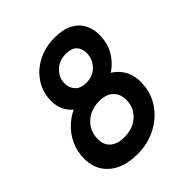

<svg xmlns="http://www.w3.org/2000/svg" viewBox="-199 -845 990 990"><g transform="rotate(-45 296.0 -350.0)"><path d="M236 14Q170 14 122.5 -8Q75 -30 49.5 -70Q24 -110 24 -163Q24 -218 46 -264Q68 -310 106.5 -343.5Q145 -377 196 -395Q247 -413 305 -413Q400 -413 455.5 -365.5Q511 -318 511 -239Q511 -165 473.5 -108Q436 -51 373.5 -18.5Q311 14 236 14ZM249 -96Q313 -96 353 -133Q393 -170 393 -226Q393 -267 366.5 -293.5Q340 -320 289 -320Q247 -320 214.5 -302.5Q182 -285 163.5 -254.5Q145 -224 145 -185Q145 -144 172 -120Q199 -96 249 -96ZM309 -433Q358 -433 388.5 -465Q419 -497 419 -541Q419 -574 400 -594Q381 -614 341 -614Q290 -614 258.5 -583Q227 -552 227 -508Q228 -476 248.5 -454.5Q269 -433 309 -433ZM292 -340Q214 -340 164.5 -382Q115 -424 114 -493Q114 -557 146.5 -607Q179 -657 234.5 -685.5Q290 -714 357 -714Q420 -714 458.5 -693Q497 -672 514.5 -637Q532 -602 532 -561Q532 -496 499.5 -446Q467 -396 412.5 -368Q358 -340 292 -340Z"/></g></svg>

Font: Cabin VF Beta
Style: Italic
Weight: 400
Italic angle: -7°
Designer: Pablo Impallari
Foundry: Pablo Impallari. http://www.impallari.com Igino Marini. http://www.ikern.com
Version: Version 2.300